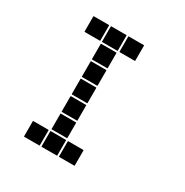

<svg xmlns="http://www.w3.org/2000/svg" viewBox="-160 -826 919 952"><g transform="rotate(30 300.0 -350.0)"><path d="M307 -695H393Q395 -695 395 -693V-607Q395 -605 393 -605H307Q305 -605 305 -607V-693Q305 -695 307 -695ZM207 -695H293Q295 -695 295 -693V-607Q295 -605 293 -605H207Q205 -605 205 -607V-693Q205 -695 207 -695ZM107 -695H193Q195 -695 195 -693V-607Q195 -605 193 -605H107Q105 -605 105 -607V-693Q105 -695 107 -695ZM207 -595H293Q295 -595 295 -593V-507Q295 -505 293 -505H207Q205 -505 205 -507V-593Q205 -595 207 -595ZM207 -495H293Q295 -495 295 -493V-407Q295 -405 293 -405H207Q205 -405 205 -407V-493Q205 -495 207 -495ZM207 -395H293Q295 -395 295 -393V-307Q295 -305 293 -305H207Q205 -305 205 -307V-393Q205 -395 207 -395ZM207 -295H293Q295 -295 295 -293V-207Q295 -205 293 -205H207Q205 -205 205 -207V-293Q205 -295 207 -295ZM207 -195H293Q295 -195 295 -193V-107Q295 -105 293 -105H207Q205 -105 205 -107V-193Q205 -195 207 -195ZM307 -95H393Q395 -95 395 -93V-7Q395 -5 393 -5H307Q305 -5 305 -7V-93Q305 -95 307 -95ZM207 -95H293Q295 -95 295 -93V-7Q295 -5 293 -5H207Q205 -5 205 -7V-93Q205 -95 207 -95ZM107 -95H193Q195 -95 195 -93V-7Q195 -5 193 -5H107Q105 -5 105 -7V-93Q105 -95 107 -95Z"/></g></svg>

Font: Pixel Panel Black
Style: Regular
Weight: 900
Monospace: yes
Designer: Óliver Lalan
Foundry: Óliver Lalan
Version: Version 1.000; ttfautohint (v1.8.4.7-5d5b-dirty);gftools[0.9